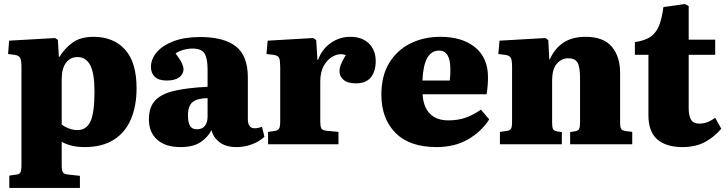

<svg xmlns="http://www.w3.org/2000/svg" viewBox="-20 -713 3586 949"><path d="M26 216V155L60 150Q75 149 80.5 140Q86 131 86 104V-381Q86 -415 79.5 -427Q73 -439 52 -442L20 -446L25 -512L252 -525L266 -516L271 -432H274Q298 -472 337.5 -501.5Q377 -531 442 -531Q541 -531 598 -468Q655 -405 655 -277Q655 -189 627 -123.5Q599 -58 542 -22Q485 14 398 14Q332 14 285 -12V104Q285 129 290.5 138.5Q296 148 319 150L375 156V216ZM363 -70Q407 -70 427 -112.5Q447 -155 447 -261Q447 -352 425.5 -391.5Q404 -431 364 -431Q327 -431 306 -402.5Q285 -374 285 -323V-98Q299 -86 321 -78Q343 -70 363 -70Z M872 14Q798 14 757 -22.5Q716 -59 716 -123Q716 -183 746.5 -216Q777 -249 841 -264Q905 -279 1006 -284V-371Q1006 -424 991 -448.5Q976 -473 932 -473Q910 -473 886.5 -466.5Q863 -460 848 -449Q872 -417 879.5 -399.5Q887 -382 887 -371Q887 -347 866 -331Q845 -315 804 -315Q764 -315 745 -333.5Q726 -352 726 -382Q726 -421 755 -455Q784 -489 838.5 -509.5Q893 -530 969 -530Q1086 -530 1145.5 -484Q1205 -438 1205 -330V-125Q1205 -79 1238 -79Q1255 -79 1275 -86L1287 -37Q1263 -14 1226 0Q1189 14 1150 14Q1096 14 1065 -10Q1034 -34 1025 -70Q1008 -35 971.5 -10.5Q935 14 872 14ZM953 -74Q979 -74 992.5 -90.5Q1006 -107 1006 -137V-228Q954 -227 931.5 -208Q909 -189 909 -143Q909 -109 919 -91.5Q929 -74 953 -74Z M1305 0V-61L1340 -66Q1355 -69 1360 -78.5Q1365 -88 1365 -114V-381Q1365 -413 1360 -426Q1355 -439 1331 -442L1297 -446L1303 -512L1528 -525L1543 -515L1549 -417H1552Q1572 -471 1615.5 -501Q1659 -531 1711 -531Q1770 -531 1803.5 -498Q1837 -465 1837 -411Q1837 -360 1813 -330.5Q1789 -301 1739 -301Q1698 -301 1678 -318.5Q1658 -336 1658 -361Q1658 -376 1664 -392Q1670 -408 1689 -441Q1661 -451 1631.5 -437.5Q1602 -424 1582.5 -391.5Q1563 -359 1563 -311V-113Q1563 -89 1568 -79Q1573 -69 1592 -67L1653 -61V0Z M2138 14Q2004 14 1934.5 -56.5Q1865 -127 1865 -245Q1865 -338 1903.5 -401.5Q1942 -465 2008 -498Q2074 -531 2157 -531Q2265 -531 2328.5 -479Q2392 -427 2392 -331Q2392 -288 2385 -247H2069Q2072 -185 2104.5 -151.5Q2137 -118 2196 -118Q2243 -118 2280.5 -131Q2318 -144 2357 -171L2398 -123Q2360 -63 2294 -24.5Q2228 14 2138 14ZM2068 -315H2203Q2205 -330 2205.5 -343.5Q2206 -357 2206 -371Q2206 -463 2150 -463Q2074 -463 2068 -315Z M2451 0V-61L2486 -66Q2501 -68 2506 -77Q2511 -86 2511 -113V-384Q2511 -414 2505 -426.5Q2499 -439 2476 -442L2443 -446L2449 -512L2676 -525L2690 -515L2695 -420H2698Q2721 -473 2764.5 -502Q2808 -531 2874 -531Q2963 -531 3004 -482Q3045 -433 3045 -353V-107Q3045 -84 3050.5 -75.5Q3056 -67 3075 -65L3105 -61V0H2798V-60L2821 -64Q2837 -66 2842 -75Q2847 -84 2847 -106V-326Q2847 -384 2834 -404.5Q2821 -425 2789 -425Q2756 -425 2732.5 -398.5Q2709 -372 2709 -314V-108Q2709 -85 2713 -76Q2717 -67 2732 -64L2757 -60V0Z M3352 14Q3273 14 3229 -24Q3185 -62 3185 -143V-442H3118V-505Q3169 -512 3197 -532.5Q3225 -553 3238.5 -588.5Q3252 -624 3259 -678L3365 -693L3384 -683V-517H3515V-442H3384V-178Q3384 -143 3395 -122.5Q3406 -102 3437 -102Q3477 -102 3515 -131L3545 -77Q3512 -37 3465.5 -11.5Q3419 14 3352 14Z"/></svg>

Font: Literata 36pt ExtraBold
Style: Regular
Weight: 800
Designer: Latin by Veronika Burian and Jose Scaglione. Greek by Irene Vlachou. Cyrillic by Vera Evstafieva.
Foundry: TypeTogether
Version: Version 3.002